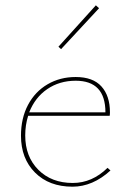

<svg xmlns="http://www.w3.org/2000/svg" viewBox="-20 -700 488 723"><path d="M396 -58Q329 3 253 3Q165 3 112 -50Q59 -103 59 -189Q59 -255 85.5 -305Q112 -355 159 -382.5Q206 -410 265 -410Q330 -410 362 -374.5Q394 -339 394 -277Q394 -268 393 -264H86Q75 -229 75 -190Q75 -110 124.5 -60.5Q174 -11 254 -11Q327 -11 385 -68ZM90 -277H377Q377 -396 265 -396Q204 -396 158 -364.5Q112 -333 90 -277ZM200 -524 341 -680 353 -669 210 -515Z"/></svg>

Font: Ysabeau Thin
Style: Regular
Weight: 200
Designer: Christian Thalmann (Catharsis Fonts)
Version: Version 0.003